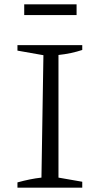

<svg xmlns="http://www.w3.org/2000/svg" viewBox="-20 -860 440 880"><path d="M60 0V-24Q89 -32 116 -37.5Q143 -43 170 -46L179 -607L60 -628V-653H357V-631Q333 -623 305 -617Q277 -611 248 -608V-46L357 -27V0ZM91 -791V-840H331V-791Z"/></svg>

Font: Piazzolla Thin Light
Style: Regular
Weight: 300
Version: Version 2.005